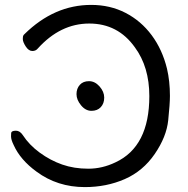

<svg xmlns="http://www.w3.org/2000/svg" viewBox="-20 -739 765 783"><path d="M326 24Q214 24 129 -39Q63 -87 36 -147Q25 -169 25 -183Q25 -185 25.5 -195.5Q26 -206 45 -206Q61 -206 73 -188Q99 -148 142 -116.5Q185 -85 233.5 -68Q282 -51 340 -51Q397 -51 451 -77Q589 -141 589 -347Q589 -466 530 -546Q461 -643 344 -643Q226 -643 134 -541Q126 -531 112 -531Q97 -531 85 -549.5Q73 -568 73 -580Q73 -581 73.5 -588Q74 -595 80 -600Q201 -719 352 -719Q429 -719 492 -686.5Q555 -654 598.5 -595.5Q642 -537 661 -459Q673 -408 673 -348Q673 -316 666 -248.5Q659 -181 611 -111Q563 -41 488.5 -8.5Q414 24 326 24ZM353 -287Q329 -287 310.5 -309.5Q292 -332 292 -355Q292 -378 305.5 -393Q319 -408 343 -408Q367 -408 386 -386.5Q405 -365 405 -341Q405 -317 391 -302Q377 -287 353 -287Z"/></svg>

Font: LXGW WenKai TC
Style: Bold
Weight: 700
Designer: LXGW / Fontworks Inc.
Foundry: LXGW / Fontworks Inc.
Version: Version 1.330;April 28, 2024